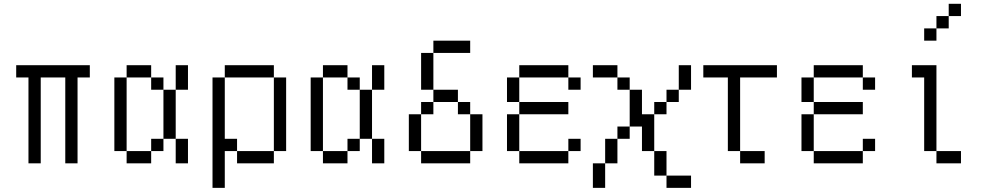

<svg xmlns="http://www.w3.org/2000/svg" viewBox="-20 -832 5040 978"><path d="M437.5 -437.5V-500H62.5V-437.5H125V0H187.5V-437.5H312.5V0H375V-437.5Z M625 -62.5V0H750V-62.5ZM625 -62.5Q625 -62.5 625 -437.5H562.5Q562.5 -437.5 562.5 -62.5ZM750 -62.5H812.5V-125H750ZM875 -125Q875 -125 875 0H937.5Q937.5 0 937.5 -125ZM812.5 -125H875Q875 -125 875 -375H812.5Q812.5 -375 812.5 -125ZM812.5 -375V-437.5H750V-375ZM875 -375H937.5Q937.5 -375 937.5 -500H875Q875 -500 875 -375ZM625 -437.5H750V-500H625Z M1062.5 -437.5V125H1125V-62.5H1187.5V0H1375V-62.5H1187.5V-125H1125V-437.5ZM1375 -62.5H1437.5Q1437.5 -62.5 1437.5 -437.5H1375Q1375 -437.5 1375 -62.5ZM1125 -437.5H1375V-500H1125Z M1625 -62.5V0H1750V-62.5ZM1625 -62.5Q1625 -62.5 1625 -437.5H1562.5Q1562.5 -437.5 1562.5 -62.5ZM1750 -62.5H1812.5V-125H1750ZM1875 -125Q1875 -125 1875 0H1937.5Q1937.5 0 1937.5 -125ZM1812.5 -125H1875Q1875 -125 1875 -375H1812.5Q1812.5 -375 1812.5 -125ZM1812.5 -375V-437.5H1750V-375ZM1875 -375H1937.5Q1937.5 -375 1937.5 -500H1875Q1875 -500 1875 -375ZM1625 -437.5H1750V-500H1625Z M2375 -562.5V-625H2187.5V-562.5H2125V-375H2187.5V-312.5H2125V-250H2062.5V-62.5H2125V0H2375V-62.5H2125V-250H2187.5V-312.5H2312.5V-250H2375V-62.5H2437.5V-250H2375V-312.5H2312.5V-375H2187.5V-562.5Z M2937.5 -62.5V-125H2875V-62.5H2625V0H2875V-62.5ZM2875 -250V-312.5H2625V-250H2562.5V-62.5H2625V-250ZM2937.5 -375V-437.5H2875V-375ZM2625 -312.5Q2625 -312.5 2625 -437.5H2562.5Q2562.5 -437.5 2562.5 -312.5ZM2625 -437.5H2875V-500H2625Z M3500 125V62.5H3375V125ZM3000 0Q3000 0 3000 125H3062.5Q3062.5 125 3062.5 0ZM3375 62.5Q3375 62.5 3375 -62.5H3312.5Q3312.5 -62.5 3312.5 62.5ZM3062.5 0H3125Q3125 0 3125 -125H3062.5Q3062.5 -125 3062.5 0ZM3312.5 -62.5V-250H3250Q3250 -250 3250 -375H3187.5V-187.5H3125V-125H3187.5V-187.5H3250Q3250 -187.5 3250 -62.5ZM3312.5 -250H3375V-312.5H3312.5ZM3375 -312.5H3437.5V-375H3375ZM3187.5 -375V-437.5H3125V-375ZM3437.5 -375H3500Q3500 -375 3500 -500H3437.5Q3437.5 -500 3437.5 -375ZM3125 -437.5V-500H3000V-437.5Z M3875 0V-62.5H3750V0ZM3937.5 -437.5V-500H3562.5V-437.5H3687.5Q3687.5 -437.5 3687.5 -62.5H3750Q3750 -62.5 3750 -437.5Z M4437.5 -62.5V-125H4375V-62.5H4125V0H4375V-62.5ZM4375 -250V-312.5H4125V-250H4062.5V-62.5H4125V-250ZM4437.5 -375V-437.5H4375V-375ZM4125 -312.5Q4125 -312.5 4125 -437.5H4062.5Q4062.5 -437.5 4062.5 -312.5ZM4125 -437.5H4375V-500H4125Z M4875 0V-62.5H4750V0ZM4875 -750V-812.5H4812.5V-750H4750V-687.5H4687.5V-625H4750V-687.5H4812.5V-750ZM4750 -62.5V-500H4625V-437.5H4687.5Q4687.5 -437.5 4687.5 -62.5Z"/></svg>

Font: Unifont
Style: Regular
Weight: 500
Version: Version 15.1.04